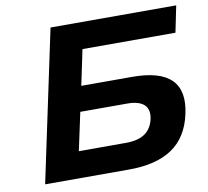

<svg xmlns="http://www.w3.org/2000/svg" viewBox="-76 -754 908 838"><g transform="rotate(-10 378.5 -335.0)"><path d="M58 0H429C590 0 685 -61 714 -195C744 -329 678 -396 514 -396H288L321 -553H733L757 -670H200ZM228 -117 264 -285H472C540 -285 574 -257 560 -198C547 -145 509 -117 437 -117Z"/></g></svg>

Font: LT Wave Bold
Style: Italic
Weight: 700
Designer: Daniel Lyons
Version: Version 2.5 (Glyphs App)